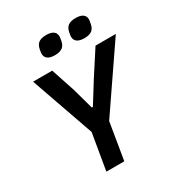

<svg xmlns="http://www.w3.org/2000/svg" viewBox="-209 -1038 1082 1170"><g transform="rotate(-30 332.0 -452.5)"><path d="M320.7 0 363.6 -258.9 664.1 -698.2H521.3L410.9 -527.7L320.7 -382.8H313.2L273.1 -527.7L216.6 -698.2H82L237.6 -254.6L194.6 0ZM211.6 -818.9C211.6 -792.3 229.4 -771 278.4 -771C330.3 -771 347.7 -792.6 354.8 -824.6C358 -840.9 359.4 -850.1 359.4 -856.9C359.4 -884.2 341.6 -904.8 292.6 -904.8C240.8 -904.8 223.4 -883.5 216.3 -851.2C213.1 -834.9 211.6 -826 211.6 -818.9ZM419 -818.9C419 -792.3 436.8 -771 485.8 -771C537.6 -771 555 -792.6 561.8 -824.6C565.3 -840.9 566.8 -850.1 566.8 -856.9C566.8 -884.2 549 -904.8 500 -904.8C448.2 -904.8 430.8 -883.5 423.7 -851.2C420.1 -834.9 419 -826 419 -818.9Z"/></g></svg>

Font: Margiela Mono Italic SmBold It
Style: Regular
Weight: 600
Designer: Mike Abbink, Paul van der Laan, Pieter van Rosmalen
Foundry: Bold Monday
Version: Version 2.003 2021